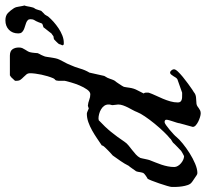

<svg xmlns="http://www.w3.org/2000/svg" viewBox="-54 -726 785 732"><g transform="rotate(-90 339.0 -359.5)"><path d="M235.4 -67.4Q235.8 -71.8 238 -78.9Q240.2 -85.9 242.7 -93.3Q245.1 -100.6 247.1 -107.4Q249 -114.3 249 -118.2Q249 -122.1 246.3 -123.5Q243.7 -125 239.7 -125Q236.3 -125 228 -119.1Q219.7 -113.3 210.7 -105.7Q201.7 -98.1 193.8 -90.8Q186 -83.5 183.6 -80.1Q174.8 -69.3 158 -55.7Q141.1 -42 121.3 -29.5Q101.6 -17.1 81.3 -8.5Q61 0 45.9 0Q43 0 41.7 -0.7Q40.5 -1.5 36.6 -3.4Q35.2 -4.4 31.2 -7.1Q27.3 -9.8 22.9 -12.7Q18.6 -15.6 14.6 -18.3Q10.7 -21 9.8 -22Q3.4 -26.9 0 -36.9Q-3.4 -46.9 -5.1 -58.3Q-6.8 -69.8 -7.1 -80.6Q-7.3 -91.3 -7.3 -97.2Q-7.3 -101.6 -3.2 -115.7Q1 -129.9 6.3 -145.5Q11.7 -161.1 16.8 -174.1Q22 -187 23.9 -189.5Q28.8 -191.9 36.4 -197.3Q43.9 -202.6 45.9 -206.1Q46.4 -207.5 47.4 -210.4Q48.3 -213.4 48.8 -216.6Q49.3 -219.7 49.8 -222.2Q50.3 -224.6 50.3 -225.6L51.3 -229.5Q52.2 -233.4 52.7 -233.9Q53.2 -234.4 56.2 -238.5Q59.1 -242.7 62.5 -247.6Q65.9 -252.4 68.8 -256.6Q71.8 -260.7 73.2 -261.7Q81.5 -278.3 91.6 -292.7Q101.6 -307.1 112.8 -322.8Q114.3 -324.2 119.4 -328.6Q124.5 -333 129.9 -338.4Q135.3 -343.8 140.1 -348.6Q145 -353.5 146 -355Q147 -355.5 148.9 -358.6Q150.9 -361.8 150.9 -364.3Q164.1 -373 178.7 -383.1Q193.4 -393.1 208.7 -401.6Q224.1 -410.2 240 -415.8Q255.9 -421.4 272.5 -421.4Q274.4 -421.4 277.6 -420.2Q280.8 -418.9 283.7 -417.7Q286.6 -416.5 289.1 -415.3Q291.5 -414.1 292 -414.1L302.2 -417.5Q314 -416.5 324.5 -412.4Q335 -408.2 346.2 -408.2Q355.5 -408.2 364.3 -420.7Q373 -433.1 379.9 -449.5Q386.7 -465.8 391.4 -482.2Q396 -498.5 397.5 -505.9V-529.8Q397.9 -536.1 398.7 -538.1Q399.4 -540 400.4 -541.3Q401.4 -542.5 403.3 -543.9Q405.3 -545.4 407.7 -550.8Q411.6 -560.1 415 -571.5Q418.5 -583 420.9 -594.7Q423.3 -606.4 424.8 -617.7Q426.3 -628.9 426.3 -637.7Q426.3 -646 421.9 -651.6Q417.5 -657.2 411.9 -662.6Q406.2 -668 401.9 -673.8Q397.5 -679.7 397.5 -688.5V-695.3L411.6 -710.4Q412.1 -710.9 413.3 -711.4Q414.6 -711.9 415.5 -712.9L418.5 -714.8H493.2Q510.3 -714.8 517.3 -705.3Q524.4 -695.8 524.4 -680.2Q524.4 -672.9 522 -667.2Q519.5 -661.6 516.1 -656.5Q512.7 -651.4 509.8 -646.2Q506.8 -641.1 505.9 -635.3Q505.4 -633.8 504.9 -629.9Q504.4 -626 503.9 -621.6Q503.4 -617.2 503.2 -613.5Q502.9 -609.9 502.9 -608.9L499.5 -601.6Q498 -599.6 496.3 -595.9Q494.6 -592.3 493.2 -588.9Q491.7 -585.4 490.7 -582.8Q489.7 -580.1 489.7 -579.6Q489.3 -578.6 488.5 -572.8Q487.8 -566.9 486.6 -559.8Q485.4 -552.7 484.4 -546.9Q483.4 -541 482.9 -539.6Q481.4 -532.7 478 -525.6Q474.6 -518.6 470.7 -511.2Q466.8 -503.9 463.1 -496.8Q459.5 -489.7 457.5 -483.9Q449.7 -466.8 444.1 -447.3Q438.5 -427.7 428.7 -411.6L416 -355Q411.1 -347.7 408.9 -342.8Q406.7 -337.9 405.3 -333.7Q403.8 -329.6 402.3 -325.2Q400.9 -320.8 397.5 -314.9Q396 -313.5 392.6 -308.8Q389.2 -304.2 385.5 -298.3Q381.8 -292.5 378.4 -287.4Q375 -282.2 374.5 -280.3Q374.5 -279.8 373.8 -276.6Q373 -273.4 372.6 -269.8Q372.1 -266.1 371.6 -262.9Q371.1 -259.8 371.1 -259.3Q368.7 -242.7 362.3 -230.7Q356 -218.8 349.1 -204.6Q351.6 -202.1 352.1 -198.7Q352.5 -195.3 352.5 -190.9Q352.5 -190.4 352.3 -189.5Q352.1 -188.5 352.1 -187.5V-185.1Q347.7 -172.4 341.3 -158.9Q335 -145.5 329.1 -131.6Q323.2 -117.7 319.1 -103.3Q314.9 -88.9 314.9 -74.2Q314.9 -68.4 317.6 -64.9Q320.3 -61.5 324.5 -60.1Q328.6 -58.6 333.7 -58.3Q338.9 -58.1 344.2 -58.1H352.1L403.3 -76.2Q406.7 -78.1 409.7 -82.5Q412.6 -86.9 415.5 -91.8Q418.5 -96.7 421.6 -100.3Q424.8 -104 428.7 -104Q433.1 -104 437.3 -98.9Q441.4 -93.8 441.4 -89.4Q441.4 -83.5 432.9 -74.5Q424.3 -65.4 412.1 -55.4Q399.9 -45.4 386.5 -35.6Q373 -25.9 363.8 -19.5L354.5 -13.7Q345.7 -5.9 333.3 -5.1Q320.8 -4.4 309.6 -3.4Q304.2 -2.4 300.5 0Q296.9 2.4 293 5.4Q289.1 8.3 284.4 10.5Q279.8 12.7 273.4 12.7Q267.6 12.7 258.8 10Q250 7.3 241.7 3.2Q233.4 -1 227.5 -6.3Q221.7 -11.7 221.7 -17.6ZM68.8 -87.9Q68.8 -81.1 73 -74.2Q77.1 -67.4 83.3 -62.3Q89.4 -57.1 96.4 -54Q103.5 -50.8 109.4 -50.8H110.4Q112.3 -51.8 115.7 -53.5Q119.1 -55.2 122.1 -56.9Q125 -58.6 127.2 -60.1Q129.4 -61.5 129.9 -61.5Q130.9 -62.5 135.5 -66.9Q140.1 -71.3 145.8 -76.7Q151.4 -82 156 -86.7Q160.6 -91.3 161.6 -92.8Q162.1 -93.3 164.3 -94.7Q166.5 -96.2 169.4 -97.9Q172.4 -99.6 174.6 -101.1Q176.8 -102.5 177.2 -104Q188 -112.3 203.6 -128.7Q219.2 -145 234.4 -163.6Q249.5 -182.1 261.7 -200.2Q273.9 -218.3 278.3 -230Q281.2 -237.8 286.1 -246.6Q291 -255.4 295.7 -264.6Q300.3 -273.9 303.7 -283.4Q307.1 -293 307.1 -301.8L304.7 -322.8Q304.7 -326.7 305.9 -329.8Q307.1 -333 307.1 -338.9Q307.1 -348.1 301.8 -355.5Q296.4 -362.8 288.3 -367.4Q280.3 -372.1 271 -374.5Q261.7 -377 253.9 -377Q252.9 -377 250.7 -376.5Q248.5 -376 247.1 -376Q221.7 -352.5 202.6 -329.1Q183.6 -305.7 165 -277.8Q159.2 -269 150.6 -262.2Q142.1 -255.4 133.3 -248.5Q124.5 -241.7 116.5 -234.4Q108.4 -227.1 103.5 -217.8Q103 -216.3 101.8 -211.2Q100.6 -206.1 99.4 -200Q98.1 -193.8 96.9 -188.7Q95.7 -183.6 95.2 -182.6Q90.8 -171.4 86.2 -159.9Q81.5 -148.4 77.6 -136.7Q73.7 -125 71.3 -112.8Q68.8 -100.6 68.8 -87.9ZM532.7 -514.6Q532.7 -515.1 533.7 -517.3Q534.7 -519.5 535.2 -520Q535.2 -520.5 536.4 -523.7Q537.6 -526.9 537.6 -527.8Q538.6 -529.3 541.3 -532.2Q543.9 -535.2 546.9 -538.1Q549.8 -541 552.5 -543.5Q555.2 -545.9 556.2 -546.9Q557.1 -546.9 561.8 -547.9Q566.4 -548.8 567.4 -548.8Q568.4 -549.8 572.5 -552.7Q576.7 -555.7 578.1 -556.6Q579.1 -558.1 582.5 -562.5Q585.9 -566.9 589.8 -571.8Q593.8 -576.7 597.2 -581.1Q600.6 -585.4 601.6 -586.9L608.4 -588.9Q611.3 -589.8 614.7 -591.3Q615.2 -591.3 616.5 -594.2Q617.7 -597.2 618.9 -600.6Q620.1 -604 621.3 -606.9Q622.6 -609.9 623 -610.4Q625 -615.7 627 -618.4Q628.9 -621.1 629.9 -623.5Q630.9 -626 631.6 -628.7Q632.3 -631.3 632.3 -636.7Q632.3 -643.1 628.4 -646.7Q624.5 -650.4 618.4 -652.8Q612.3 -655.3 605.2 -657.2Q598.1 -659.2 592 -662.1Q585.9 -665 582 -669.7Q578.1 -674.3 578.1 -682.6Q578.1 -705.1 592 -718.5Q606 -731.9 627.9 -731.9Q646 -731.9 656 -722.2Q666 -712.4 674.8 -698.7Q678.7 -692.4 679.9 -682.6Q681.2 -672.9 682.6 -667.5Q682.6 -667 683.6 -663.1Q684.1 -661.1 684.6 -659.7Q684.6 -658.7 683.6 -656.5Q682.6 -654.3 682.6 -653.3Q682.1 -652.3 681.4 -647.9Q680.7 -643.6 679.7 -638.7Q678.7 -633.8 677.5 -629.4Q676.3 -625 675.8 -624Q675.8 -623.5 675 -622.6Q674.3 -621.6 673.3 -620.1Q671.9 -618.2 670.9 -616.2Q670.4 -614.7 668.2 -608.2Q666 -601.6 665.5 -599.6Q665.5 -598.6 664.6 -596.7L663.6 -594.7Q663.6 -594.7 661.6 -592.8Q659.7 -590.8 657.5 -588.6Q655.3 -586.4 653.1 -584.2Q650.9 -582 649.9 -581.5Q649.4 -580.6 648.2 -578.6Q647 -576.7 645.5 -574.2Q644 -571.8 643.1 -569.8Q642.1 -567.9 641.6 -567.9Q633.8 -558.6 622.3 -548.3Q610.8 -538.1 597.7 -529.3Q584.5 -520.5 570.3 -514.9Q556.2 -509.3 543 -509.3H538.6Q536.6 -509.3 535.2 -510Q533.7 -510.7 532.7 -514.6Z"/></g></svg>

Font: IM FELL English
Style: Italic
Weight: 400
Italic angle: -18°
Designer: Igino Marini
Foundry: Igino Marini
Version: 3.00